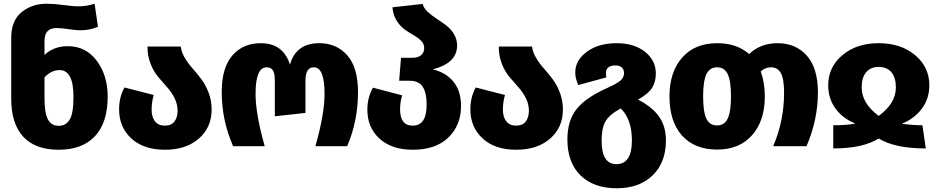

<svg xmlns="http://www.w3.org/2000/svg" viewBox="-20 -782 5015 1027"><path d="M343 -535Q439 -535 497.5 -457Q556 -379 556 -265Q556 -126 488 -53.5Q420 19 294 19Q169 19 104.5 -50.5Q40 -120 40 -255V-577Q39 -670 94.5 -716Q150 -762 230 -762Q269 -762 321.5 -755Q374 -748 395 -748Q444 -748 486 -762L504 -639Q462 -620 409 -620Q388 -620 348 -626Q308 -632 282 -632Q218 -632 218 -563V-488Q267 -535 343 -535ZM294 -109Q333 -109 353 -142.5Q373 -176 373 -265Q373 -407 299 -407Q254 -407 218 -368V-257Q218 -179 236 -144Q254 -109 294 -109Z M947 -533Q950 -504 968 -473.5Q986 -443 1010 -416Q1034 -389 1057 -358.5Q1080 -328 1096 -286Q1112 -244 1112 -196Q1112 -100 1043.5 -40.5Q975 19 862 19Q748 19 682.5 -41.5Q617 -102 617 -197Q617 -263 646 -314L802 -274Q791 -234 791 -196Q791 -156 809 -133Q827 -110 862 -110Q897 -110 913.5 -132.5Q930 -155 930 -189Q930 -225 913.5 -257.5Q897 -290 873.5 -316Q850 -342 826 -370.5Q802 -399 785.5 -440.5Q769 -482 769 -533Z M1227 0Q1166 -138 1166 -290Q1166 -420 1223 -485.5Q1280 -551 1375 -551Q1495 -551 1531 -436Q1563 -551 1688 -551Q1781 -551 1838 -485.5Q1895 -420 1895 -290Q1895 -135 1837 0H1667Q1716 -172 1716 -280Q1716 -422 1659 -422Q1614 -422 1614 -352V-178L1450 -160V-352Q1450 -392 1439 -407Q1428 -422 1406 -422Q1347 -422 1347 -280Q1347 -172 1396 0Z M2295 -411Q2364 -395 2405 -345.5Q2446 -296 2446 -215Q2446 -112 2378.5 -46.5Q2311 19 2188 19Q2075 19 2010 -40.5Q1945 -100 1945 -195Q1945 -261 1975 -313L2131 -272Q2120 -235 2120 -197Q2120 -110 2188 -110Q2262 -110 2262 -221Q2262 -286 2241 -318Q2220 -350 2171 -350H2115L2125 -473H2187Q2217 -473 2233 -487.5Q2249 -502 2249 -525Q2249 -547 2233 -563.5Q2217 -580 2193 -593.5Q2169 -607 2145 -624Q2121 -641 2102 -671Q2083 -701 2079 -743L2241 -761Q2246 -739 2267 -719.5Q2288 -700 2314 -683Q2340 -666 2365.5 -647Q2391 -628 2408 -600Q2425 -572 2425 -538Q2425 -445 2295 -411Z M2826 -533Q2829 -504 2847 -473.5Q2865 -443 2889 -416Q2913 -389 2936 -358.5Q2959 -328 2975 -286Q2991 -244 2991 -196Q2991 -100 2922.5 -40.5Q2854 19 2741 19Q2627 19 2561.5 -41.5Q2496 -102 2496 -197Q2496 -263 2525 -314L2681 -274Q2670 -234 2670 -196Q2670 -156 2688 -133Q2706 -110 2741 -110Q2776 -110 2792.5 -132.5Q2809 -155 2809 -189Q2809 -225 2792.5 -257.5Q2776 -290 2752.5 -316Q2729 -342 2705 -370.5Q2681 -399 2664.5 -440.5Q2648 -482 2648 -533Z M3393 -249Q3469 -210 3505.5 -158Q3542 -106 3542 -31Q3542 87 3471 156Q3400 225 3278 225Q3156 225 3085.5 156.5Q3015 88 3015 -36Q3015 -135 3062.5 -196.5Q3110 -258 3225 -310Q3283 -336 3300.5 -352.5Q3318 -369 3318 -391Q3318 -410 3306 -421Q3294 -432 3272 -432Q3221 -432 3221 -390Q3221 -382 3223 -368L3073 -327Q3057 -363 3057 -394Q3057 -460 3119.5 -505.5Q3182 -551 3278 -551Q3372 -551 3430 -505Q3488 -459 3488 -389Q3488 -345 3468.5 -313Q3449 -281 3393 -249ZM3277 96Q3360 96 3360 -30Q3360 -145 3300 -202Q3238 -168 3218 -131.5Q3198 -95 3198 -30Q3198 96 3277 96Z M4139 -551Q4237 -551 4296 -484Q4355 -417 4355 -288Q4355 -142 4294 0H4116Q4174 -137 4174 -285Q4174 -361 4156.5 -391.5Q4139 -422 4104 -422Q4074 -422 4049 -400Q4071 -340 4071 -266Q4071 -136 4003 -59Q3935 18 3816 18Q3696 18 3628.5 -56.5Q3561 -131 3561 -267Q3561 -397 3629 -474Q3697 -551 3816 -551Q3921 -551 3987 -493Q4048 -551 4139 -551ZM3816 -111Q3855 -111 3872.5 -148Q3890 -185 3890 -266Q3890 -349 3872.5 -385.5Q3855 -422 3816 -422Q3776 -422 3758.5 -385Q3741 -348 3741 -267Q3741 -183 3758.5 -147Q3776 -111 3816 -111Z M4410 -326Q4410 -423 4486 -487Q4562 -551 4680 -551Q4799 -551 4875 -487Q4951 -423 4951 -326Q4951 -255 4911.5 -201.5Q4872 -148 4804 -120Q4865 -112 4914 -112L4932 12Q4767 12 4680 -41Q4594 12 4437 12V-112Q4511 -112 4555 -121Q4487 -149 4448.5 -202Q4410 -255 4410 -326ZM4589 -314Q4589 -230 4680 -162Q4772 -229 4772 -314Q4772 -367 4748 -395.5Q4724 -424 4680 -424Q4637 -424 4613 -395.5Q4589 -367 4589 -314Z"/></svg>

Font: FiraGO ExtraBold
Style: Regular
Weight: 800
Designer: bBox Type
Foundry: bBox Type GmbH
Version: Version 1.001;PS 001.001;hotconv 1.0.88;makeotf.lib2.5.64775